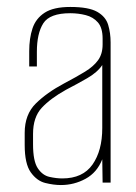

<svg xmlns="http://www.w3.org/2000/svg" viewBox="-20 -525 392 552"><path d="M155 7Q134 7 110 1Q86 -5 68.5 -29.5Q51 -54 51 -108V-143Q51 -196 83 -227.5Q115 -259 164 -285Q200 -304 224.5 -319Q249 -334 262 -352Q275 -370 275 -397V-414Q275 -445 261.5 -460.5Q248 -476 226.5 -481.5Q205 -487 182 -487Q123 -487 104.5 -458Q86 -429 86 -376V-334H64V-378Q64 -415 73.5 -443.5Q83 -472 108.5 -488.5Q134 -505 182 -505Q235 -505 259.5 -491Q284 -477 291 -453.5Q298 -430 298 -403V0H275L274 -67Q259 -29 226 -11Q193 7 155 7ZM159 -12Q218 -12 246 -52Q274 -92 274 -157V-338Q260 -317 230.5 -300Q201 -283 170 -267Q125 -242 100 -215Q75 -188 75 -140V-110Q75 -62 88.5 -41.5Q102 -21 122 -16.5Q142 -12 159 -12Z"/></svg>

Font: Alumni Sans SC Thin
Style: Regular
Weight: 100
Designer: Robert E. Leuschke
Foundry: Robert E. Leuschke
Version: Version 1.018